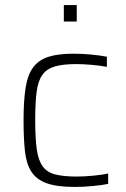

<svg xmlns="http://www.w3.org/2000/svg" viewBox="-20 -730 498 758"><path d="M275 8Q205 8 164.5 -6.5Q124 -21 104 -52Q84 -83 78.5 -133Q73 -183 73 -254Q73 -332 81 -383Q89 -434 110.5 -463.5Q132 -493 170.5 -505.5Q209 -518 270 -518Q304 -518 341 -514.5Q378 -511 402 -506V-466Q377 -471 342.5 -474Q308 -477 281 -477Q228 -477 196 -467.5Q164 -458 147 -434Q130 -410 124.5 -366.5Q119 -323 119 -256Q119 -185 125 -141.5Q131 -98 148 -74Q165 -50 197.5 -41.5Q230 -33 283 -33Q314 -33 349 -36.5Q384 -40 407 -45V-4Q383 1 346 4.5Q309 8 275 8ZM232 -645V-710H283V-645Z"/></svg>

Font: Saira ExtraLight
Style: Regular
Weight: 200
Designer: Hector Gatti with collaboration of the Omnibus-Type team
Foundry: Omnibus-Type
Version: Version 1.100; ttfautohint (v1.8.3)